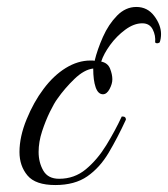

<svg xmlns="http://www.w3.org/2000/svg" viewBox="-20 -528 483 552"><path d="M276 -257Q262 -257 255 -277Q248 -297 248 -331Q222 -328 194 -301Q166 -274 145 -244Q136 -232 123.5 -206.5Q111 -181 101 -150.5Q91 -120 91 -91Q91 -61 104.5 -37.5Q118 -14 150 -14Q194 -14 227 -41.5Q260 -69 285.5 -110.5Q311 -152 330 -193H333Q342 -193 342 -184Q318 -132 292.5 -89Q267 -46 231 -21Q195 4 139 4Q82 4 59 -23.5Q36 -51 36 -91Q36 -135 56.5 -185Q77 -235 105 -272Q134 -311 169 -332.5Q204 -354 240 -354Q243 -354 246 -354Q249 -354 252 -353Q260 -386 276 -422Q292 -458 316.5 -483Q341 -508 372 -508Q404 -508 423.5 -482Q443 -456 443 -430Q443 -424 442 -417.5Q441 -411 439 -406Q431 -401 426 -406Q428 -426 419 -443.5Q410 -461 389 -461Q365 -461 340 -442.5Q315 -424 296.5 -398.5Q278 -373 271 -351Q290 -347 296.5 -330.5Q303 -314 303 -300Q303 -287 295 -272Q287 -257 276 -257Z"/></svg>

Font: Great Vibes
Style: Regular
Weight: 400
Designer: Robert E. Leuschke, Viktoriya Grabowska, Viviana Monsalve, Eben Sorkin
Foundry: Robert E. Leuschke
Version: Version 1.103; ttfautohint (v1.8.4.7-5d5b)